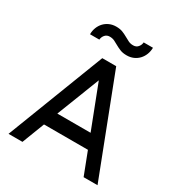

<svg xmlns="http://www.w3.org/2000/svg" viewBox="-209 -1055 1118 1196"><g transform="rotate(30 350.0 -457.0)"><path d="M399.9 -700.2 669.9 0H569.8L507.8 -161.1H191.9L129.9 0H29.8L299.8 -700.2ZM230 -261.2H469.2L350.1 -569.8ZM159.2 -791Q159.2 -816.9 168 -839.4Q176.8 -861.8 192.4 -878.4Q208 -895 229.7 -904.5Q251.5 -914.1 277.8 -914.1Q305.2 -914.1 324.2 -906.5Q343.3 -898.9 359.4 -889.6Q375.5 -880.4 390.9 -872.8Q406.2 -865.2 425.8 -865.2Q447.3 -865.2 460 -879.9Q472.7 -894.5 474.1 -914.1H541Q540.5 -888.2 531.7 -865.7Q522.9 -843.3 507.3 -826.7Q491.7 -810.1 470 -800.5Q448.2 -791 421.9 -791Q394.5 -791 375.5 -798.6Q356.4 -806.2 340.3 -815.4Q324.2 -824.7 308.8 -832.3Q293.5 -839.8 273.9 -839.8Q252.9 -839.8 240.2 -825.2Q227.5 -810.5 226.1 -791Z"/></g></svg>

Font: Aldrich
Style: Regular
Weight: 400
Designer: Matthew Desmond
Foundry: Matthew Desmond
Version: Version 1.001 2011